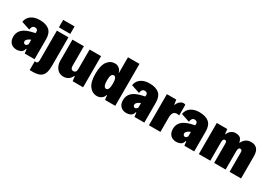

<svg xmlns="http://www.w3.org/2000/svg" viewBox="17 -1628 3839 2736"><g transform="rotate(30 1937.0 -260.5)"><path d="M439 -328V0H277L269 -68H260Q248 -20 215 -4.5Q182 11 148 11Q86 11 50.5 -25.5Q15 -62 15 -127Q15 -220 96 -272Q127 -292 169 -305Q211 -318 265 -329Q267 -343 267 -350Q267 -397 219 -397Q192 -397 178 -377Q164 -357 162 -328L21 -375Q33 -447 88.5 -484.5Q144 -522 226 -522Q329 -522 384 -476.5Q439 -431 439 -328ZM259 -143V-217Q243 -212 225 -201Q186 -177 186 -149Q186 -133 196.5 -123Q207 -113 220 -113Q240 -113 259 -143Z M512 -690H699V-567H512ZM456 23Q466 26 475 26Q511 26 511 -28V-512H701V-40Q701 40 680.5 85.5Q660 131 616.5 150Q573 169 500 169Q472 169 456 168Z M1238 0H1066L1056 -77H1048Q1030 -35 996.5 -12.5Q963 10 914 10Q872 10 838.5 -12.5Q805 -35 786 -76Q767 -117 767 -170V-512H955V-190Q955 -129 1001 -129Q1049 -129 1049 -192V-512H1238Z M1767 -690V0H1598L1590 -74H1584Q1577 -38 1543.5 -13.5Q1510 11 1470 11Q1392 11 1342.5 -54Q1293 -119 1293 -256Q1293 -393 1341 -457.5Q1389 -522 1465 -522Q1504 -522 1534 -497.5Q1564 -473 1573 -434H1578V-690ZM1580 -258Q1580 -367 1532 -367Q1483 -367 1483 -258Q1483 -144 1532 -144Q1580 -144 1580 -258Z M2245 -328V0H2083L2075 -68H2066Q2054 -20 2021 -4.5Q1988 11 1954 11Q1892 11 1856.5 -25.5Q1821 -62 1821 -127Q1821 -220 1902 -272Q1933 -292 1975 -305Q2017 -318 2071 -329Q2073 -343 2073 -350Q2073 -397 2025 -397Q1998 -397 1984 -377Q1970 -357 1968 -328L1827 -375Q1839 -447 1894.5 -484.5Q1950 -522 2032 -522Q2135 -522 2190 -476.5Q2245 -431 2245 -328ZM2065 -143V-217Q2049 -212 2031 -201Q1992 -177 1992 -149Q1992 -133 2002.5 -123Q2013 -113 2026 -113Q2046 -113 2065 -143Z M2321 -512H2475L2487 -435H2493Q2506 -473 2534.5 -496.5Q2563 -520 2588 -520Q2612 -520 2624 -512V-337Q2602 -342 2586 -342Q2550 -342 2530 -317.5Q2510 -293 2510 -234V0H2321Z M3066 -328V0H2904L2896 -68H2887Q2875 -20 2842 -4.5Q2809 11 2775 11Q2713 11 2677.5 -25.5Q2642 -62 2642 -127Q2642 -220 2723 -272Q2754 -292 2796 -305Q2838 -318 2892 -329Q2894 -343 2894 -350Q2894 -397 2846 -397Q2819 -397 2805 -377Q2791 -357 2789 -328L2648 -375Q2660 -447 2715.5 -484.5Q2771 -522 2853 -522Q2956 -522 3011 -476.5Q3066 -431 3066 -328ZM2886 -143V-217Q2870 -212 2852 -201Q2813 -177 2813 -149Q2813 -133 2823.5 -123Q2834 -113 2847 -113Q2867 -113 2886 -143Z M3142 -512H3314L3324 -433H3329Q3366 -522 3451 -522Q3499 -522 3525 -500.5Q3551 -479 3560 -429H3564Q3587 -475 3621 -498.5Q3655 -522 3708 -522Q3768 -522 3802.5 -484Q3837 -446 3837 -365V0H3648V-315Q3648 -344 3640 -353Q3632 -362 3615 -362Q3583 -362 3583 -303V0H3394V-314Q3394 -344 3386 -353Q3378 -362 3362 -362Q3331 -362 3331 -303V0H3142Z"/></g></svg>

Font: Decalotype Black
Style: Regular
Weight: 900
Designer: Alfredo Marco Pradil
Foundry: Alfredo Marco Pradil
Version: Version 1.0